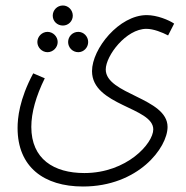

<svg xmlns="http://www.w3.org/2000/svg" viewBox="-20 -449 677 699"><path d="M209 -356C229 -356 245 -372 245 -392C245 -412 229 -429 209 -429C188 -429 172 -412 172 -392C172 -372 188 -356 209 -356ZM44 17C44 159 140 230 282 230C483 230 590 89 590 13C590 -93 365 -105 365 -196C365 -246 439 -344 513 -344C539 -344 571 -331 592 -320L614 -363C595 -376 552 -394 514 -394C414 -394 315 -272 315 -190C315 -64 538 -59 538 22C538 73 442 181 287 181C176 181 94 130 94 13C94 -39 111 -99 143 -164L101 -182C50 -87 44 -18 44 17ZM153 -259C173 -259 190 -276 190 -296C190 -316 173 -333 153 -333C133 -333 116 -316 116 -296C116 -276 133 -259 153 -259ZM265 -259C285 -259 301 -276 301 -296C301 -316 285 -333 265 -333C244 -333 228 -316 228 -296C228 -276 244 -259 265 -259Z"/></svg>

Font: Noto Sans Arabic ExtCond Light
Style: Regular
Weight: 300
Width: 2
Designer: Monotype Design Team, Nadine Chahine, Nizar Qandah and Khaled Hosny
Foundry: Monotype Imaging Inc.
Version: Version 2.012